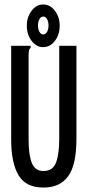

<svg xmlns="http://www.w3.org/2000/svg" viewBox="-20 -828 390 859"><path d="M176 11Q97 12 63.5 -43Q30 -98 30 -204V-623H117V-615Q111 -609 109.5 -602Q108 -595 108 -578V-203Q108 -133 123 -97.5Q138 -62 176 -63Q216 -63 230.5 -100.5Q245 -138 245 -206V-623H322V-207Q322 -90 285 -39.5Q248 11 176 11ZM173 -617Q143 -617 121.5 -645Q100 -673 100 -713Q100 -752 121.5 -780Q143 -808 173 -808Q204 -808 225.5 -780Q247 -752 247 -713Q247 -673 225.5 -645Q204 -617 173 -617ZM174 -674Q184 -674 190.5 -685.5Q197 -697 197 -714Q197 -731 190.5 -742.5Q184 -754 174 -754Q163 -754 156.5 -742.5Q150 -731 150 -714Q150 -697 156.5 -685.5Q163 -674 174 -674Z"/></svg>

Font: Inconsolata ExtraCondensed SemiBold
Style: Regular
Weight: 600
Width: 2
Monospace: yes
Designer: Raph Levien, Cyreal, Brenton Simpson
Foundry: Raph Levien, Cyreal, Google
Version: Version 3.001; ttfautohint (v1.8.2.53-6de2)